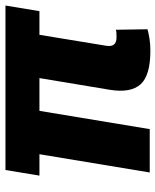

<svg xmlns="http://www.w3.org/2000/svg" viewBox="48 -630 583 720"><g transform="rotate(-90 340.0 -269.5)"><path d="M510.3 2.4Q417.5 2.4 384.3 -34.4Q351.1 -71.3 363.8 -149.9L423.3 -507.3H585.4L529.3 -166Q525.4 -145 533 -134.8Q540.5 -124.5 561 -124.5Q570.8 -124.5 577.6 -125Q584.5 -125.5 588.9 -127L590.8 -8.3Q578.6 -4.9 557.4 -1.2Q536.1 2.4 510.3 2.4ZM53.7 0 137.7 -507.3H300.3L216.3 0ZM42 -413.6 63 -541H679.7L658.7 -413.6Z"/></g></svg>

Font: Inter 17pt ExtraBold
Style: Italic
Weight: 800
Italic angle: -9.3988°
Version: Version 4.001;git-66647c0bb